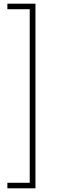

<svg xmlns="http://www.w3.org/2000/svg" viewBox="-20 -800 312 1040"><path d="M141 190H20V220H172V-780H20V-750H141Z"/></svg>

Font: Jost ExtraLight
Style: Regular
Weight: 250
Version: Version 3.710